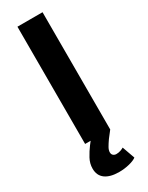

<svg xmlns="http://www.w3.org/2000/svg" viewBox="-239 -750 778 1007"><g transform="rotate(-30 150.0 -246.5)"><path d="M74 0V-710H226V0ZM156 217Q102 217 72.5 195.5Q43 174 43 132Q43 101 58.5 72.5Q74 44 92 20L126 -24L226 0L195 40Q181 60 172.5 75Q164 90 164 103Q164 115 171.5 121.5Q179 128 190 128Q203 128 215 124Q227 120 235 115L262 191Q248 202 218 209.5Q188 217 156 217Z"/></g></svg>

Font: Geist
Style: Bold
Weight: 400
Designer: Basement.studio, Andrés Briganti, Mateo Zaragoza
Foundry: Basement.studio, Vercel, Andrés Briganti, Guido Ferreyra, Mateo Zaragoza
Version: Version 1.401